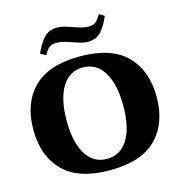

<svg xmlns="http://www.w3.org/2000/svg" viewBox="-132 -1046 1103 1173"><g transform="rotate(-15 420.0 -459.5)"><path d="M190 -789Q213 -842 244.5 -879Q276 -916 331 -916Q352 -916 373 -910.5Q394 -905 425 -894Q456 -883 477 -877.5Q498 -872 521 -872Q549 -872 565 -884.5Q581 -897 599 -929L632 -910Q611 -858 579.5 -820.5Q548 -783 492 -783Q471 -783 451 -788.5Q431 -794 399 -805Q369 -816 347 -821.5Q325 -827 302 -827Q274 -827 258 -814.5Q242 -802 224 -770ZM30 -350Q30 -517 126 -613.5Q222 -710 420 -710Q618 -710 714 -613.5Q810 -517 810 -350Q810 -183 714 -86.5Q618 10 420 10Q222 10 126 -86.5Q30 -183 30 -350ZM599 -350Q599 -488 552 -564Q505 -640 419 -640Q335 -640 288 -564Q241 -488 241 -350Q241 -213 288 -137.5Q335 -62 419 -62Q505 -62 552 -137Q599 -212 599 -350Z"/></g></svg>

Font: Taviraj Black
Style: Regular
Weight: 900
Designer: Katatrad Team
Foundry: CadsonDemak
Version: Version 1.001